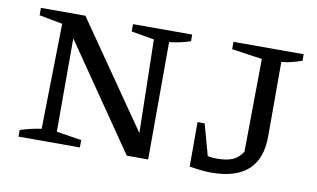

<svg xmlns="http://www.w3.org/2000/svg" viewBox="-61 -643 1272 770"><g transform="rotate(10 575.5 -258.0)"><path d="M424 -524H665V-497Q641 -489 622 -485Q603 -481 579 -478L578 0H491L198 -426V-46L300 -30V0H50V-27Q72 -34 93 -39Q114 -44 136 -47L144 -476L49 -494V-524H230L525 -98L517 -478L424 -494ZM747 -1V-182H776L811 -55Q830 -51 847 -51Q888 -51 912.5 -61.5Q937 -72 953 -98L957 -476L833 -494V-524H1119V-497Q1103 -492 1082 -486Q1061 -480 1036 -478V-175Q1036 8 836 8Q815 8 792.5 5.5Q770 3 747 -1Z"/></g></svg>

Font: Piazzolla SC
Style: Regular
Weight: 400
Designer: Juan Pablo del Peral
Foundry: Huerta Tipografica
Version: Version 1.330